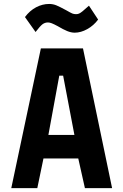

<svg xmlns="http://www.w3.org/2000/svg" viewBox="-20 -976 640 996"><path d="M192 -725H410.5L561.5 0H420.5L386 -154H205.5L173.5 0H38.5ZM366 -276 307.5 -583.5H287.5L231 -276ZM279 -840.5Q259.5 -851 248.5 -855.2Q237.5 -859.5 229 -859.5Q212.5 -859.5 200 -849.8Q187.5 -840 164.5 -810L109.5 -887.5Q134.5 -921 167.2 -938.2Q200 -955.5 235 -955.5Q255 -955.5 272.5 -948.2Q290 -941 324 -922.5Q346.5 -909.5 355 -906Q363.5 -902.5 374.5 -902.5Q383 -902.5 390 -905.5Q397 -908.5 407.8 -917.2Q418.5 -926 441.5 -946.5L489 -874.5Q466 -843.5 432.8 -825Q399.5 -806.5 367.5 -806.5Q349 -806.5 328.2 -815Q307.5 -823.5 279 -840.5Z"/></svg>

Font: JuliaMono ExtraBold
Style: Regular
Weight: 800
Monospace: yes
Designer: cormullion
Foundry: corm
Version: Version 0.055; ttfautohint (v1.8.4)